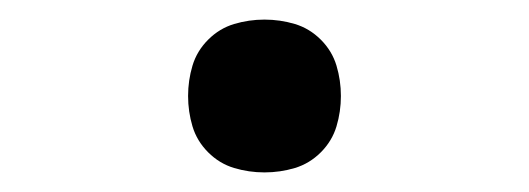

<svg xmlns="http://www.w3.org/2000/svg" viewBox="-20 -168 540 196"><path d="M250 8Q234 8 219 3.5Q204 -1 192.5 -12.5Q181 -24 176.5 -39Q172 -54 172 -70Q172 -86 176.5 -101Q181 -116 192.5 -127.5Q204 -139 219 -143.5Q234 -148 250 -148Q266 -148 281 -143.5Q296 -139 307.5 -127.5Q319 -116 323.5 -101Q328 -86 328 -70Q328 -54 323.5 -39Q319 -24 307.5 -12.5Q296 -1 281 3.5Q266 8 250 8Z"/></svg>

Font: Iosevka www.saffi
Style: Regular
Weight: 400
Monospace: yes
Designer: Belleve Invis
Foundry: Belleve Invis
Version: Version 22.0.2; ttfautohint (v1.8.3)